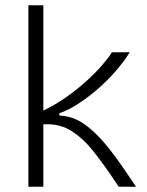

<svg xmlns="http://www.w3.org/2000/svg" viewBox="-20 -711 558 731"><path d="M88 0V-691H145V-290Q189 -311 230.5 -340Q272 -369 307.5 -401Q343 -433 368.5 -462.5Q394 -492 406 -512H474Q451 -475 418.5 -438Q386 -401 348.5 -369Q311 -337 274 -313.5Q237 -290 206 -280V-271Q257 -269 299.5 -239.5Q342 -210 382 -161.5Q422 -113 462 -53L498 0H432L403 -43Q367 -96 331 -140.5Q295 -185 253.5 -211.5Q212 -238 161 -238H145V0Z"/></svg>

Font: Bricolage Grotesque 10pt ExtraLight
Style: Regular
Weight: 200
Designer: Mathieu Triay
Foundry: Atelier Triay
Version: Version 1.000; ttfautohint (v1.8.4.7-5d5b);gftools[0.9.32]